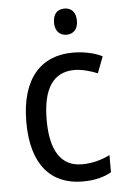

<svg xmlns="http://www.w3.org/2000/svg" viewBox="-53 -843 538 826"><g transform="rotate(-5 215.5 -430.0)"><path d="M257 -804C227 -804 207 -786 207 -747C207 -710 228 -691 257 -691C285 -691 306 -710 306 -747C306 -785 286 -804 257 -804ZM271 -56C321 -56 362 -66 395 -85V-159C360 -142 321 -130 274 -130C184 -130 139 -200 139 -332C139 -467 184 -537 277 -537C308 -537 347 -526 376 -514L403 -585C372 -601 325 -612 276 -612C140 -612 51 -521 51 -331C51 -144 137 -56 271 -56Z"/></g></svg>

Font: Noto Sans Malayalam UI SemiCondensed
Style: Regular
Weight: 400
Width: 4
Designer: Jelle Bosma - Monotype Design Team
Foundry: Monotype Imaging Inc.
Version: Version 2.104